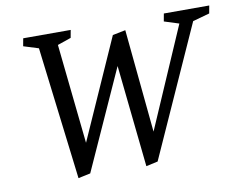

<svg xmlns="http://www.w3.org/2000/svg" viewBox="-70 -705 1012 808"><g transform="rotate(-10 435.5 -301.0)"><path d="M203 9 134 -558 70 -578 76 -611H279L273 -578L215 -558L260 -132L450 -559L505 -570L548 -129L734 -558L671 -578L677 -611H871L865 -578L793 -558L543 -2L493 9L444 -455L460 -456L255 -2Z"/></g></svg>

Font: Manuale
Style: Italic
Weight: 400
Italic angle: -11°
Designer: Eduardo Tunni / Pablo Cosgaya
Foundry: Eduardo Tunni / Pablo Cosgaya
Version: Version 1.002